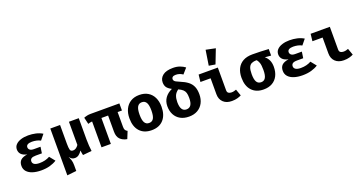

<svg xmlns="http://www.w3.org/2000/svg" viewBox="-46 -1809 5630 2974"><g transform="rotate(-20 2769.0 -321.5)"><path d="M429.7 -228.2H328.7Q276.9 -228.2 255.1 -212.1Q233.3 -195.9 233.3 -166.2Q233.3 -134.4 261.5 -116.4Q289.7 -98.5 346.2 -98.5Q443.6 -98.5 515.9 -140L588.7 -49.7Q540.5 -18.5 476.7 -0.5Q412.8 17.4 332.8 17.4Q254.9 17.4 194.4 -1.8Q133.8 -21 99.5 -59Q65.1 -96.9 65.1 -152.8Q65.1 -213.8 100 -246.7Q134.9 -279.5 210.8 -290.3Q144.6 -305.1 115.1 -337.2Q85.6 -369.2 85.6 -415.4Q85.6 -462.6 116.9 -495.4Q148.2 -528.2 202.1 -545.4Q255.9 -562.6 323.1 -562.6Q387.2 -562.6 447.2 -549Q507.2 -535.4 556.4 -505.6L485.1 -417.9Q455.9 -434.4 419.2 -442.3Q382.6 -450.3 344.1 -450.3Q299 -450.3 274.4 -435.9Q249.7 -421.5 249.7 -392.8Q249.7 -366.2 270.8 -349Q291.8 -331.8 335.9 -331.8H445.1Z M1152.8 -544.6V-193.3Q1152.8 -141 1156.4 -92.6Q1160 -44.1 1165.6 0L1019.5 14.4Q1015.9 -0.5 1012.1 -21Q1008.2 -41.5 1005.6 -65.1Q983.6 -28.7 954.1 -6.7Q924.6 15.4 888.2 15.4Q859.5 15.4 840.8 4.9Q822.1 -5.6 799.5 -33.8Q817.4 2.6 827.2 35.4Q836.9 68.2 836.9 117.9V210.3L683.6 226.7V-544.6H844.6V-234.9Q844.6 -169.7 853.1 -137.2Q861.5 -104.6 901 -104.6Q928.2 -104.6 950.8 -120.5Q973.3 -136.4 990.8 -162.6V-544.6Z M1822.1 -544.6V-427.7H1750.8V-183.6Q1750.8 -149.2 1761.5 -131Q1772.3 -112.8 1796.4 -101.5L1748.2 17.4Q1676.9 5.1 1635.4 -36.9Q1593.8 -79 1593.8 -162.1V-427.7H1483.6V0H1329.7V-426.2Q1307.7 -424.6 1293.1 -421Q1278.5 -417.4 1261.5 -411.3L1234.9 -522.1Q1262.1 -532.8 1289.2 -538.7Q1316.4 -544.6 1348.2 -544.6Z M2153.8 -562.6Q2237.9 -562.6 2296.9 -526.7Q2355.9 -490.8 2387.2 -425.9Q2418.5 -361 2418.5 -273.8Q2418.5 -137.4 2348.7 -60Q2279 17.4 2153.8 17.4Q2028.7 17.4 1959 -59Q1889.2 -135.4 1889.2 -272.8Q1889.2 -359.5 1920.8 -424.6Q1952.3 -489.7 2011.5 -526.2Q2070.8 -562.6 2153.8 -562.6ZM2153.8 -443.1Q2104.1 -443.1 2080.3 -402.3Q2056.4 -361.5 2056.4 -272.8Q2056.4 -182.6 2080.3 -142.1Q2104.1 -101.5 2153.8 -101.5Q2203.6 -101.5 2227.4 -142.1Q2251.3 -182.6 2251.3 -273.8Q2251.3 -362.1 2227.4 -402.6Q2203.6 -443.1 2153.8 -443.1Z M2788.7 -777.9Q2851.3 -777.9 2900.8 -759.7Q2950.3 -741.5 2985.1 -713.8L2907.7 -625.6Q2855.9 -662.6 2794.4 -662.6Q2759 -662.6 2742.1 -650Q2725.1 -637.4 2725.1 -617.9Q2725.1 -602.1 2732.3 -590Q2739.5 -577.9 2760 -566.2Q2780.5 -554.4 2820 -538.5Q2894.9 -508.2 2942.6 -471.3Q2990.3 -434.4 3012.8 -382.3Q3035.4 -330.3 3035.4 -254.4Q3035.4 -172.8 3002.8 -111.5Q2970.3 -50.3 2910.8 -16.4Q2851.3 17.4 2770.3 17.4Q2687.2 17.4 2627.7 -15.9Q2568.2 -49.2 2536.7 -109.2Q2505.1 -169.2 2505.1 -248.2Q2505.1 -327.2 2546.4 -385.4Q2587.7 -443.6 2663.6 -477.4Q2605.1 -508.2 2584.1 -540.3Q2563.1 -572.3 2563.1 -620.5Q2563.1 -689.2 2619.5 -733.6Q2675.9 -777.9 2788.7 -777.9ZM2752.8 -436.9Q2704.6 -401.5 2688.2 -357.9Q2671.8 -314.4 2671.8 -255.4Q2671.8 -101.5 2769.2 -101.5Q2817.9 -101.5 2843.1 -138.7Q2868.2 -175.9 2868.2 -255.4Q2868.2 -306.7 2858.5 -339Q2848.7 -371.3 2823.6 -393.8Q2798.5 -416.4 2752.8 -436.9Z M3283.1 -426.7H3115.4L3128.7 -544.6H3445.1V-170.3Q3445.1 -137.9 3464.1 -124.1Q3483.1 -110.3 3515.4 -110.3Q3536.4 -110.3 3555.9 -115.1Q3575.4 -120 3592.8 -126.7L3631.3 -18.5Q3604.1 -4.1 3565.1 6.7Q3526.2 17.4 3474.4 17.4Q3385.6 17.4 3334.4 -31.8Q3283.1 -81 3283.1 -164.6ZM3361.5 -868.7 3518.5 -836.4 3427.7 -602.1 3322.6 -619.5Z M4017.4 -553.8Q4079 -553.8 4152.1 -551.3Q4225.1 -548.7 4284.6 -544.6V-436.9L4183.1 -445.1Q4221.5 -415.9 4243.1 -370Q4264.6 -324.1 4264.6 -261Q4264.6 -175.9 4233.1 -113.3Q4201.5 -50.8 4142.3 -16.7Q4083.1 17.4 4000 17.4Q3875.9 17.4 3805.6 -58.2Q3735.4 -133.8 3735.4 -269.7Q3735.4 -355.4 3766.9 -419.2Q3798.5 -483.1 3861 -518.5Q3923.6 -553.8 4017.4 -553.8ZM3902.6 -269.7Q3902.6 -181 3926.4 -141.3Q3950.3 -101.5 4000 -101.5Q4048.7 -101.5 4072.6 -141.3Q4096.4 -181 4096.4 -269.7Q4096.4 -349.2 4082.3 -388.7Q4068.2 -428.2 4046.7 -447.2Q3998.5 -446.7 3966.4 -432.1Q3934.4 -417.4 3918.5 -379.2Q3902.6 -341 3902.6 -269.7Z M4737.4 -228.2H4636.4Q4584.6 -228.2 4562.8 -212.1Q4541 -195.9 4541 -166.2Q4541 -134.4 4569.2 -116.4Q4597.4 -98.5 4653.8 -98.5Q4751.3 -98.5 4823.6 -140L4896.4 -49.7Q4848.2 -18.5 4784.4 -0.5Q4720.5 17.4 4640.5 17.4Q4562.6 17.4 4502.1 -1.8Q4441.5 -21 4407.2 -59Q4372.8 -96.9 4372.8 -152.8Q4372.8 -213.8 4407.7 -246.7Q4442.6 -279.5 4518.5 -290.3Q4452.3 -305.1 4422.8 -337.2Q4393.3 -369.2 4393.3 -415.4Q4393.3 -462.6 4424.6 -495.4Q4455.9 -528.2 4509.7 -545.4Q4563.6 -562.6 4630.8 -562.6Q4694.9 -562.6 4754.9 -549Q4814.9 -535.4 4864.1 -505.6L4792.8 -417.9Q4763.6 -434.4 4726.9 -442.3Q4690.3 -450.3 4651.8 -450.3Q4606.7 -450.3 4582.1 -435.9Q4557.4 -421.5 4557.4 -392.8Q4557.4 -366.2 4578.5 -349Q4599.5 -331.8 4643.6 -331.8H4752.8Z M5129.2 -426.7H4961.5L4974.9 -544.6H5291.3V-170.3Q5291.3 -137.9 5310.3 -124.1Q5329.2 -110.3 5361.5 -110.3Q5382.6 -110.3 5402.1 -115.1Q5421.5 -120 5439 -126.7L5477.4 -18.5Q5450.3 -4.1 5411.3 6.7Q5372.3 17.4 5320.5 17.4Q5231.8 17.4 5180.5 -31.8Q5129.2 -81 5129.2 -164.6Z"/></g></svg>

Font: Fira Code
Style: Bold
Weight: 700
Monospace: yes
Designer: Carrois Corporate, Edenspiekermann AG, Nikita Prokopov
Foundry: Carrois Corporate, Edenspiekermann AG, Nikita Prokopov
Version: Version 6.000; ttfautohint (v1.8.2) -l 8 -r 50 -G 200 -x 14 